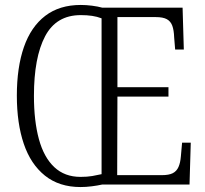

<svg xmlns="http://www.w3.org/2000/svg" viewBox="-20 -745 829 775"><path d="M305 10Q219 10 161.5 -36Q104 -82 76 -164.5Q48 -247 48 -359Q48 -473 76.5 -555Q105 -637 162.5 -681Q220 -725 306 -725Q328 -725 351.5 -722Q375 -719 393 -714H717L722 -545H687L683 -594Q682 -623 675.5 -641Q669 -659 653.5 -667.5Q638 -676 609 -676H454V-393H660V-355H454L453 -38H633Q662 -38 677.5 -46Q693 -54 700.5 -71Q708 -88 710 -113L715 -169H750L745 0H392Q374 4 350.5 7Q327 10 305 10ZM305 -31Q332 -31 352.5 -34.5Q373 -38 390 -42V-671Q372 -678 351.5 -681Q331 -684 306 -684Q207 -684 162 -598.5Q117 -513 117 -358Q117 -257 137 -183.5Q157 -110 199 -70.5Q241 -31 305 -31Z"/></svg>

Font: Noto Serif Khmer Condensed Light
Style: Regular
Weight: 300
Width: 3
Designer: Danh Hong and the Monotype Design Team
Foundry: Monotype Imaging Inc.
Version: Version 2.004